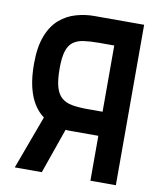

<svg xmlns="http://www.w3.org/2000/svg" viewBox="-80 -762 673 825"><g transform="rotate(10 256.5 -350.0)"><path d="M264 -700Q225 -700 186 -689Q147 -678 115 -651Q83 -624 64 -575.5Q45 -527 45 -453Q45 -394 55.5 -351Q66 -308 84.5 -279Q103 -250 127 -233L41 0H159L228 -197Q234 -196 240 -196Q246 -196 252 -196Q258 -196 264 -196H371V0H482V-700ZM305 -301Q266 -301 238 -306Q210 -311 192 -326.5Q174 -342 165.5 -372Q157 -402 157 -453Q157 -500 165.5 -527.5Q174 -555 192 -568.5Q210 -582 238 -586Q266 -590 305 -590H371V-301Z"/></g></svg>

Font: Advent Pro
Style: Regular
Weight: 400
Designer: VivaRado, Andreas Kalpakidis
Foundry: VivaRado, Andreas Kalpakidis
Version: Version 3.000